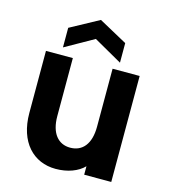

<svg xmlns="http://www.w3.org/2000/svg" viewBox="-115 -866 851 966"><g transform="rotate(15 310.5 -382.5)"><path d="M552 0V-552H411V-250C411 -160 371 -113 307 -113C245 -113 204 -160 204 -250V-552H64V-229C64 -77 148 9 264 9C326 9 379 -11 411 -44V0ZM142 -591 291 -675 439 -591V-693L291 -774L142 -693Z"/></g></svg>

Font: Malmofest SemiBold
Style: Regular
Weight: 600
Designer: Jonny Pinhorn (Poppins), Kolossal
Version: Version 1.004;Glyphs 3.1.2 (3151)